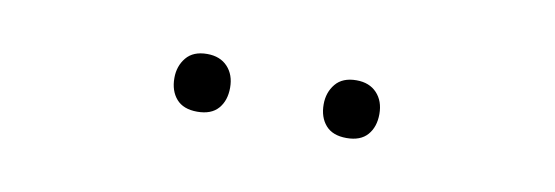

<svg xmlns="http://www.w3.org/2000/svg" viewBox="-24 -787 549 190"><g transform="rotate(10 250.0 -692.0)"><path d="M325 -663Q311 -663 304 -671Q297 -679 297 -692Q297 -704 304 -712.5Q311 -721 325 -721Q338 -721 345.5 -713Q353 -705 353 -692Q353 -679 346 -671Q339 -663 325 -663ZM175 -663Q161 -663 154 -671Q147 -679 147 -692Q147 -704 154 -712.5Q161 -721 175 -721Q188 -721 195.5 -713Q203 -705 203 -692Q203 -679 196 -671Q189 -663 175 -663Z"/></g></svg>

Font: Lexend Mega Thin
Style: Regular
Weight: 250
Version: Version 1.007